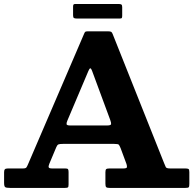

<svg xmlns="http://www.w3.org/2000/svg" viewBox="-20 -918 945 938"><path d="M337 -843.5V-885Q337 -892 338.8 -895.2Q340.5 -898.5 347 -898.5H560Q569.5 -898.5 573.2 -895.8Q577 -893 577 -883V-842.5Q577 -834.5 575.5 -831Q574 -827.5 566 -827.5H354.5Q345 -827.5 341 -830.2Q337 -833 337 -843.5ZM0 -25V-76.5Q0 -86.5 3.8 -90.8Q7.5 -95 18.5 -95H91.5Q105.5 -95 109 -100Q112.5 -105 116.5 -114.5L391.5 -754.5Q394.5 -762 398 -763.5Q401.5 -765 412.5 -765H507.5Q519.5 -765 523.5 -762.2Q527.5 -759.5 530.5 -751.5L781.5 -121.5Q787 -108 790 -101.5Q793 -95 812.5 -95H885Q896.5 -95 900.8 -92.5Q905 -90 905 -77.5V-20Q905 -6.5 902 -3.2Q899 0 886 0H515Q502.5 0 498.8 -3.8Q495 -7.5 495 -20.5V-76.5Q495 -88.5 499 -91.8Q503 -95 515 -95H581.5Q598 -95 599.8 -100.2Q601.5 -105.5 598 -116.5L569.5 -193.5Q564 -207 560.5 -211Q557 -215 538 -215H287.5Q271.5 -215 265.5 -212.5Q259.5 -210 255 -199L221 -118Q216 -106 218 -100.5Q220 -95 235 -95H299Q309.5 -95 312.2 -91.5Q315 -88 315 -77.5V-17.5Q315 -5 311.8 -2.5Q308.5 0 297 0H29Q11.5 0 5.8 -3.5Q0 -7 0 -25ZM411.5 -570.5 309 -328.5Q304.5 -318 305.2 -311.5Q306 -305 323 -305H502Q522 -305 522.8 -311.8Q523.5 -318.5 518.5 -332L430.5 -570Q424.5 -586 420.5 -584.2Q416.5 -582.5 411.5 -570.5Z"/></svg>

Font: Besley*
Style: Bold
Weight: 700
Designer: Owen Earl
Foundry: indestructible type*
Version: Version 2.000; ttfautohint (v1.8.3)